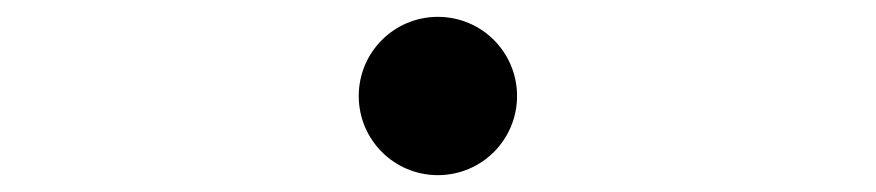

<svg xmlns="http://www.w3.org/2000/svg" viewBox="-20 -494 1040 228"><path d="M406 -380C406 -328 448 -286 500 -286C552 -286 594 -328 594 -380C594 -432 552 -474 500 -474C448 -474 406 -432 406 -380Z"/></svg>

Font: Spoqa Han Sans Neo Light
Style: Regular
Weight: 300
Designer: [Spoqa Han Sans Neo] Dong-huui Kim ___ Younghwa Kang ___ Yujin Lee ___ [Noto Sans] Ryoko NISHIZUKA ____ (kana & ideograp
Foundry: Spoqa (http://www.spoqa-han-sans.com)
Version: Version 1.100;hotconv 1.0.109;makeotfexe 2.5.65596